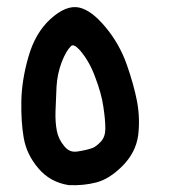

<svg xmlns="http://www.w3.org/2000/svg" viewBox="-20 -332 540 549"><path d="M176.3 197.3Q123 189 89.4 148.9Q56.2 109.9 47.9 62.5Q40 17.6 41 -42Q42 -102.1 61 -168.5Q80.1 -236.8 123.5 -276.9Q168.9 -318.4 206.1 -310.5Q241.7 -302.7 281.7 -254.4Q321.3 -207 342.3 -147.9Q362.8 -89.4 372.1 -41Q380.9 8.3 375 55.7Q371.6 79.6 360.4 101.6Q349.1 123.5 330.1 142.6Q292 180.7 254.4 189.9Q217.8 199.2 177.2 197.3H176.8ZM246.6 90.3Q251 88.4 256.8 83.7Q262.7 79.1 269 72.3Q281.2 58.6 281.2 35.6Q281.2 9.8 275.4 -27.8Q270 -64.9 252.4 -110.8Q244.1 -133.8 233.6 -152.3Q223.1 -170.9 210.9 -185.5Q208.5 -188 206.5 -190.4Q190.4 -207.5 183.1 -200.2Q176.3 -193.8 169.4 -182.1Q162.6 -170.4 156.2 -153.8Q143.6 -120.1 141.6 -83.5Q139.6 -45.4 138.7 -13.2Q137.7 17.6 142.6 42.5Q147 65.9 164.1 86.4Q172.4 96.2 181.4 99.6Q190.4 103 202.1 101.1Q215.3 99.1 226.6 96.4Q237.8 93.8 246.6 90.3Z"/></svg>

Font: NaikaiFont
Style: Bold
Weight: 700
Version: Version 1.89